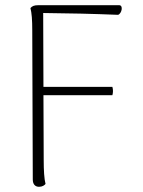

<svg xmlns="http://www.w3.org/2000/svg" viewBox="-20 -709 548 738"><path d="M438 -689H127C112 -689 104 -686 97 -678C102 -659 104 -632 104 -592L106 -19C106 -1 115 9 130 9C143 9 151 3 155 -2C150 -21 148 -54 148 -94L147 -343H412C415 -354 415 -364 412 -375H147L146 -659C246 -658 336 -656 434 -652C448 -657 455 -689 438 -689Z"/></svg>

Font: Arima Koshi ExtraLight
Style: Regular
Weight: 275
Designer: Joana Correia and Natanael Gama
Foundry: NDISCOVER
Version: Version 1.019;PS 001.019;hotconv 1.0.88;makeotf.lib2.5.64775